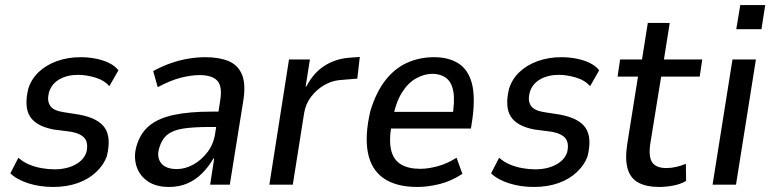

<svg xmlns="http://www.w3.org/2000/svg" viewBox="-20 -733 3059 762"><path d="M191 9Q138 9 92.5 -5.5Q47 -20 21 -45L53 -107Q72 -90 96 -80Q120 -70 146 -65.5Q172 -61 196 -61Q244 -61 278.5 -79.5Q313 -98 323 -129Q331 -164 317 -183Q303 -202 263 -210L193 -219Q124 -232 99.5 -270Q75 -308 92 -380Q104 -419 133.5 -447Q163 -475 206 -490.5Q249 -506 300 -506Q330 -506 359 -500.5Q388 -495 412 -483.5Q436 -472 450 -454L414 -391Q393 -415 357 -425.5Q321 -436 290 -436Q247 -436 215.5 -418Q184 -400 174 -365Q166 -333 179 -313.5Q192 -294 231 -288L295 -278Q370 -264 396 -225.5Q422 -187 404 -113Q392 -79 362 -50.5Q332 -22 288.5 -6.5Q245 9 191 9Z M651 9Q598 9 565 -14.5Q532 -38 521 -75.5Q510 -113 522 -154Q537 -205 573 -234.5Q609 -264 670 -277Q731 -290 820 -290H863L854 -229H810Q749 -229 708.5 -223Q668 -217 645 -199Q622 -181 612 -146Q601 -109 619.5 -85.5Q638 -62 682 -62Q715 -62 747.5 -80Q780 -98 804 -130Q828 -162 834 -204L854 -335Q863 -391 842 -413Q821 -435 772 -435Q739 -435 697.5 -424.5Q656 -414 606 -387L588 -451Q625 -471 660 -483Q695 -495 729 -500.5Q763 -506 795 -506Q849 -506 886 -491Q923 -476 939.5 -439Q956 -402 946 -336L892 0H814L830 -104H827Q808 -71 782 -45Q756 -19 723.5 -5Q691 9 651 9Z M1049 0 1127 -497H1210L1193 -390H1196Q1224 -444 1268 -472Q1312 -500 1367 -504L1408 -507L1398 -421L1326 -415Q1296 -412 1266.5 -395Q1237 -378 1215 -349.5Q1193 -321 1187 -284L1142 0Z M1637 9Q1552 9 1502.5 -25.5Q1453 -60 1440 -127.5Q1427 -195 1450 -293Q1473 -368 1510 -415Q1547 -462 1596 -484Q1645 -506 1703 -506Q1760 -506 1798.5 -482Q1837 -458 1852 -405Q1867 -352 1855 -262L1849 -223H1514L1525 -289H1795L1775 -267Q1786 -334 1779 -371Q1772 -408 1750 -424Q1728 -440 1696 -440Q1664 -440 1631.5 -422Q1599 -404 1574.5 -364.5Q1550 -325 1538 -259L1534 -238Q1523 -175 1532.5 -136.5Q1542 -98 1571.5 -80.5Q1601 -63 1648 -63Q1678 -63 1716 -73Q1754 -83 1792 -107L1815 -43Q1771 -14 1724.5 -2.5Q1678 9 1637 9Z M2099 9Q2046 9 2000.5 -5.5Q1955 -20 1929 -45L1961 -107Q1980 -90 2004 -80Q2028 -70 2054 -65.5Q2080 -61 2104 -61Q2152 -61 2186.5 -79.5Q2221 -98 2231 -129Q2239 -164 2225 -183Q2211 -202 2171 -210L2101 -219Q2032 -232 2007.5 -270Q1983 -308 2000 -380Q2012 -419 2041.5 -447Q2071 -475 2114 -490.5Q2157 -506 2208 -506Q2238 -506 2267 -500.5Q2296 -495 2320 -483.5Q2344 -472 2358 -454L2322 -391Q2301 -415 2265 -425.5Q2229 -436 2198 -436Q2155 -436 2123.5 -418Q2092 -400 2082 -365Q2074 -333 2087 -313.5Q2100 -294 2139 -288L2203 -278Q2278 -264 2304 -225.5Q2330 -187 2312 -113Q2300 -79 2270 -50.5Q2240 -22 2196.5 -6.5Q2153 9 2099 9Z M2595 9Q2547 9 2515 -7.5Q2483 -24 2471.5 -61.5Q2460 -99 2469 -159L2512 -429H2431L2441 -497H2528L2551 -642H2638L2615 -497H2767L2757 -429H2604L2561 -164Q2553 -111 2568.5 -88.5Q2584 -66 2625 -66Q2643 -66 2663.5 -70.5Q2684 -75 2702 -83L2703 -15Q2681 -2 2652 3.5Q2623 9 2595 9Z M2902 -617 2918 -713H3017L3002 -617ZM2808 0 2887 -497H2980L2901 0Z"/></svg>

Font: Nunito Sans 7pt Condensed Medium
Style: Italic
Weight: 500
Width: 3
Italic angle: -9°
Designer: Vernon Adams
Foundry: Vernon Adams
Version: Version 3.101;gftools[0.9.27]